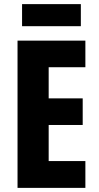

<svg xmlns="http://www.w3.org/2000/svg" viewBox="-20 -911 479 931"><path d="M372 -891H87V-784H372ZM394 0V-130H216V-305H381V-434H216V-585H394V-714H65V0Z"/></svg>

Font: Noto Sans Gurmukhi UI ExtraCondensed ExtraBold
Style: Regular
Weight: 800
Width: 2
Designer: Jelle Bosma - Monotype Design Team
Foundry: Monotype Imaging Inc.
Version: Version 2.004